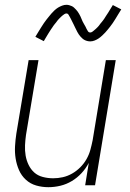

<svg xmlns="http://www.w3.org/2000/svg" viewBox="-20 -770 540 798"><path d="M181 8Q155 8 130.5 1Q106 -6 87.5 -23Q69 -40 59 -63Q49 -86 45 -111Q41 -136 42.5 -162.5Q44 -189 48 -215L99 -520H140L88 -209Q85 -188 84 -166Q83 -144 86.5 -123.5Q90 -103 99 -84.5Q108 -66 122.5 -53Q137 -40 158 -34.5Q179 -29 201 -29Q221 -29 241 -33.5Q261 -38 279.5 -48.5Q298 -59 313.5 -74.5Q329 -90 339.5 -108.5Q350 -127 355.5 -147Q361 -167 365 -187L420 -520H461L375 0H334L349 -93Q337 -70 319 -50.5Q301 -31 278.5 -17.5Q256 -4 231 2Q206 8 181 8ZM355 -598Q349 -598 343 -599.5Q337 -601 332 -603.5Q327 -606 322.5 -610Q318 -614 314.5 -618Q311 -622 307.5 -627Q304 -632 301.5 -637Q299 -642 296.5 -647Q294 -652 291.5 -657Q289 -662 286.5 -667.5Q284 -673 281 -678.5Q278 -684 275.5 -689.5Q273 -695 270.5 -699Q268 -703 265 -708.5Q262 -714 256 -714Q252 -714 248 -711.5Q244 -709 241 -706.5Q238 -704 234 -700.5Q230 -697 225.5 -692Q221 -687 220 -686Q219 -685 217 -682Q215 -679 212.5 -676Q210 -673 207.5 -670Q205 -667 202.5 -663.5Q200 -660 197.5 -656Q195 -652 192 -648Q189 -644 186.5 -639.5Q184 -635 180.5 -630Q177 -625 174.5 -620Q172 -615 168.5 -610Q165 -605 162 -599L127 -617Q134 -629 140 -638.5Q146 -648 151.5 -657Q157 -666 162.5 -674Q168 -682 173.5 -689Q179 -696 184 -702Q189 -708 193.5 -713.5Q198 -719 206 -726.5Q214 -734 221.5 -738.5Q229 -743 238 -746.5Q247 -750 256 -750Q262 -750 267.5 -748.5Q273 -747 278.5 -744.5Q284 -742 288 -738Q292 -734 296 -730Q300 -726 303 -721.5Q306 -717 309 -712Q312 -707 314.5 -701.5Q317 -696 319 -691Q321 -686 323.5 -680.5Q326 -675 329.5 -669.5Q333 -664 335.5 -659Q338 -654 340 -649.5Q342 -645 345.5 -640Q349 -635 355 -635Q359 -635 363 -637.5Q367 -640 369.5 -642.5Q372 -645 376.5 -648.5Q381 -652 385 -656.5Q389 -661 390.5 -662.5Q392 -664 393.5 -666.5Q395 -669 397.5 -672Q400 -675 403 -678.5Q406 -682 408.5 -685.5Q411 -689 413.5 -692.5Q416 -696 418.5 -700.5Q421 -705 424 -709Q427 -713 430 -718Q433 -723 436 -728Q439 -733 442.5 -738.5Q446 -744 449 -749L484 -731Q477 -720 471 -710Q465 -700 459.5 -691Q454 -682 448.5 -674Q443 -666 437.5 -659Q432 -652 427 -646Q422 -640 417.5 -635Q413 -630 405 -622.5Q397 -615 389.5 -610Q382 -605 373 -601.5Q364 -598 355 -598Z"/></svg>

Font: Iosevka SS18 Extralight
Style: Italic
Weight: 200
Italic angle: -9°
Monospace: yes
Designer: Belleve Invis
Foundry: Belleve Invis
Version: Version 25.1.1; ttfautohint (v1.8.4)